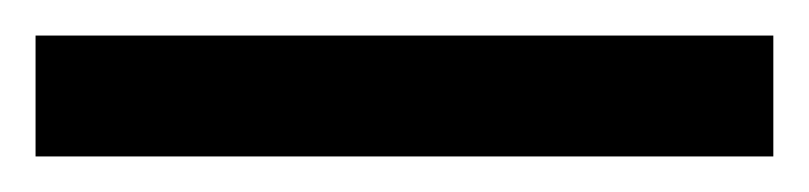

<svg xmlns="http://www.w3.org/2000/svg" viewBox="-22 70 455 108"><path d="M-2 90H413V158H-2Z"/></svg>

Font: lbangla85
Style: Book
Weight: 400
Designer: Jelle Bosma - Monotype Design Team
Foundry: Monotype Imaging Inc.
Version: Version 2.003